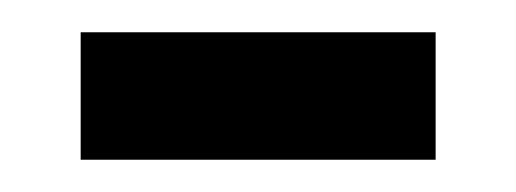

<svg xmlns="http://www.w3.org/2000/svg" viewBox="-20 -353 320 119"><path d="M250 -333V-254H30V-333Z"/></svg>

Font: Mukta Vaani
Style: Regular
Weight: 400
Designer: Noopur Datye, Girish Dalvi, Yashodeep Gholap, Pallavi Karambelkar
Foundry: Ek Type
Version: Version 2.538;PS 1.000;hotconv 16.6.51;makeotf.lib2.5.65220;